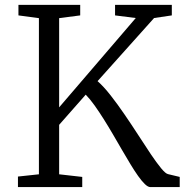

<svg xmlns="http://www.w3.org/2000/svg" viewBox="-20 -763 754 783"><path d="M53.2 -43 138.7 -52.2V-689L55.2 -700.2V-743.2H307.1V-700.2L221.2 -689V-325.2L533.7 -689.5L449.2 -700.2V-743.2H680.7V-700.2L608.4 -689.5L377.9 -432.1Q402.8 -410.2 431.2 -374Q459.5 -337.9 488 -296.1Q516.6 -254.4 544.2 -211.7Q571.8 -168.9 595.2 -134Q618.7 -99.1 637.2 -76.7Q655.8 -54.2 666 -52.7L712.9 -41.5V0H593.3Q583.5 0 570.8 -12.2Q558.1 -24.4 543.2 -45.4Q528.3 -66.4 511.5 -94.2Q494.6 -122.1 476.8 -152.8Q459 -183.6 440.2 -215.8Q421.4 -248 402.6 -277.8Q383.8 -307.6 365.5 -333.3Q347.2 -358.9 329.6 -377L221.2 -253.9V-52.2L315.4 -41.5V0H53.2Z"/></svg>

Font: MerriweatherLight
Style: Regular
Weight: 300
Designer: Eben Sorkin ( sorkintype@gmail.com )
Foundry: Eben Sorkin
Version: Version 1.055; ttfautohint (v1.4.1)